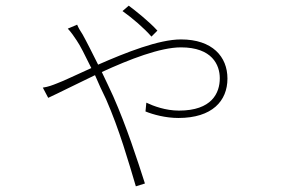

<svg xmlns="http://www.w3.org/2000/svg" viewBox="-20 -600 996 677"><path d="M535 -492C506 -524 458 -562 434 -580L412 -561C447 -536 488 -501 514 -471ZM219 -499C229 -489 243 -469 250 -458C262 -441 280 -405 302 -360C250 -337 206 -315 181 -306C166 -300 151 -294 131 -291L150 -255C187 -272 248 -303 315 -335C327 -307 340 -278 354 -250C401 -143 434 -27 459 57L491 47C465 -34 426 -155 379 -261C367 -288 353 -316 339 -346C437 -391 545 -433 618 -433C728 -433 755 -371 755 -324C755 -272 727 -210 611 -210C564 -210 521 -226 496 -238L493 -207C520 -196 564 -184 609 -184C728 -184 782 -244 782 -323C782 -400 729 -461 618 -461C540 -461 424 -415 326 -372C305 -414 285 -454 271 -479C263 -491 257 -501 252 -513Z"/></svg>

Font: Kinto Sans Thin
Style: Regular
Weight: 100
Designer: Authors: Ryoko NISHIZUKA  (kana & ideographs); Paul D. Hunt (Latin, Greek & Cyrillic); Wenlong ZHANG  (bopomofo); Sandol
Foundry: Adobe Systems Incorporated, ookami Inc.
Version: Version 0.001